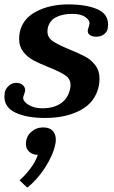

<svg xmlns="http://www.w3.org/2000/svg" viewBox="-20 -527 517 874"><path d="M0 -88Q0 -94 2 -108Q5 -122 19.5 -136Q34 -150 55 -150Q74 -150 85.5 -138Q97 -126 94 -111Q93 -106 90 -98.5Q87 -91 86 -86Q83 -75 93.5 -63Q104 -51 125 -42.5Q146 -34 172 -34Q226 -34 259 -58Q292 -82 300 -127Q301 -132 301 -140Q301 -168 277.5 -184Q254 -200 202 -221Q159 -238 132 -252.5Q105 -267 86 -291Q67 -315 67 -350Q67 -364 70 -380Q83 -442 145 -474.5Q207 -507 291 -507Q370 -507 421 -486Q472 -465 472 -415Q472 -409 470 -395Q467 -382 453.5 -371Q440 -360 418 -360Q399 -360 388 -368.5Q377 -377 380 -392Q381 -397 383.5 -403.5Q386 -410 387 -417Q390 -434 369 -449Q348 -464 309 -464Q264 -464 234 -448Q204 -432 197 -397Q196 -392 196 -384Q196 -356 220.5 -339.5Q245 -323 296 -302Q340 -284 367.5 -269.5Q395 -255 414 -230Q433 -205 433 -168Q433 -154 430 -137Q415 -63 348.5 -26.5Q282 10 184 10Q104 10 52 -13.5Q0 -37 0 -88ZM69 294Q94 272 118 240.5Q142 209 152 178Q130 178 114 164.5Q98 151 98 129Q98 95 121.5 74Q145 53 176 53Q205 53 219.5 68Q234 83 234 108Q234 121 232 128Q222 179 185.5 235.5Q149 292 104 327Z"/></svg>

Font: Trirong SemiBold
Style: Italic
Weight: 600
Italic angle: -12°
Designer: Katatrad Team
Foundry: CadsonDemak
Version: Version 1.001